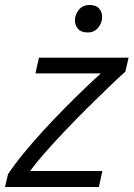

<svg xmlns="http://www.w3.org/2000/svg" viewBox="-36 -749 535 769"><path d="M-16 0 -4 -51Q21 -89 57 -133Q93 -177 135 -223Q177 -269 220 -312.5Q263 -356 301.5 -393Q340 -430 368 -455H106L120 -518H479L466 -462Q441 -440 401.5 -402Q362 -364 315.5 -318Q269 -272 224 -224.5Q179 -177 142 -135Q105 -93 85 -64H374L360 0ZM315 -619Q289 -619 276.5 -633.5Q264 -648 264 -667Q264 -690 279.5 -709.5Q295 -729 323 -729Q349 -729 361 -715Q373 -701 373 -681Q373 -658 357.5 -638.5Q342 -619 315 -619Z"/></svg>

Font: Ubuntu Sans
Style: Italic
Weight: 400
Italic angle: -13.5°
Designer: Dalton Maag Ltd
Foundry: Dalton Maag Ltd
Version: Version 1.006